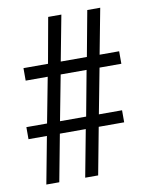

<svg xmlns="http://www.w3.org/2000/svg" viewBox="-82 -773 641 832"><g transform="rotate(-10 239.0 -357.0)"><path d="M54 0 93 -207H12V-260H103L141 -459H44V-514H152L188 -714H246L208 -514H323L360 -714H417L379 -514H465V-459H369L331 -260H433V-207H321L282 0H225L264 -207H150L111 0ZM160 -260H275L312 -459H198Z"/></g></svg>

Font: Noto Serif Khmer Condensed
Style: Regular
Weight: 400
Width: 3
Designer: Danh Hong and the Monotype Design Team
Foundry: Monotype Imaging Inc.
Version: Version 2.004